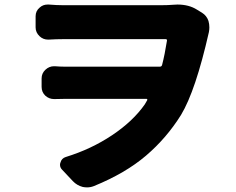

<svg xmlns="http://www.w3.org/2000/svg" viewBox="-20 -769 1040 845"><path d="M741.2 -748Q751 -749 760.7 -749Q811.5 -749 846.7 -726.6L869.1 -712.9Q889.6 -700.2 897.5 -676.8Q901.4 -663.1 901.4 -648.4Q901.4 -638.7 899.4 -627.9Q840.8 -369.1 776.4 -262.7Q712.9 -161.1 622.6 -84Q532.2 -6.8 393.6 49.8Q378.9 55.7 363.3 55.7Q353.5 55.7 343.8 53.7Q318.4 46.9 300.8 28.3L253.9 -21.5Q244.1 -31.2 244.1 -43.9Q244.1 -48.8 246.1 -53.7Q251 -72.3 269.5 -78.1Q380.9 -112.3 473.1 -173.8Q565.4 -235.4 617.2 -309.6L627.9 -328.1Q628.9 -330.1 627.9 -332Q627 -334 625 -334H271.5Q242.2 -334 220.7 -333Q218.8 -333 217.8 -333Q196.3 -333 179.7 -347.7Q163.1 -363.3 163.1 -386.7V-423.8Q163.1 -446.3 179.7 -461.9Q196.3 -477.5 217.8 -477.5Q218.8 -477.5 220.7 -477.5Q245.1 -475.6 264.6 -475.6H683.6Q691.4 -475.6 693.4 -483.4Q705.1 -528.3 714.8 -589.8Q715.8 -596.7 709 -596.7H257.8Q229.5 -596.7 194.3 -594.7Q192.4 -594.7 191.4 -594.7Q169.9 -594.7 154.3 -609.4Q136.7 -626 136.7 -648.4V-697.3Q136.7 -720.7 154.3 -735.4Q168.9 -749 189.5 -749Q191.4 -749 194.3 -749Q230.5 -746.1 256.8 -746.1H690.4Q718.8 -746.1 741.2 -748Z"/></svg>

Font: Gen Jyuu Gothic Heavy
Style: Bold
Weight: 900
Designer: [Source Han Sans]
Ryoko NISHIZUKA  (kana & ideographs); Paul D. Hunt (Latin, Greek & Cyrillic); Wenlong ZHANG  (bopomofo
Version: Version 1.002.20150607